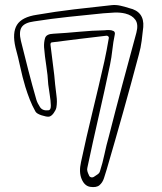

<svg xmlns="http://www.w3.org/2000/svg" viewBox="-20 -651 660 780"><path d="M413 -506Q353 -499 299.5 -492.5Q246 -486 192 -479Q185 -479 185 -470Q190 -425 195.5 -385.5Q201 -346 204 -308Q206 -286 209.5 -261.5Q213 -237 209 -214Q207 -204 198 -191.5Q189 -179 179 -177Q169 -176 149 -182.5Q129 -189 124 -198Q111 -221 101 -246.5Q91 -272 83 -298Q71 -338 62.5 -378Q54 -418 43 -458Q29 -518 49 -550Q69 -582 130 -591Q205 -604 281 -613Q357 -622 433 -630Q450 -632 468.5 -628Q487 -624 505 -618Q567 -604 562 -541Q559 -513 555.5 -485Q552 -457 544 -429Q513 -312 480 -194.5Q447 -77 413 39Q408 55 402.5 72.5Q397 90 384.5 101Q372 112 346 108Q323 104 311.5 76Q300 48 309 8Q331 -95 356 -197.5Q381 -300 404 -402Q409 -424 413 -446Q417 -468 422 -496Q423 -500 420 -503Q417 -506 413 -506ZM177 -203Q187 -204 186.5 -223Q186 -242 182 -266.5Q178 -291 176 -308Q174 -346 168 -384Q162 -422 159 -459Q158 -479 163 -496Q168 -513 197 -514Q250 -517 302 -522Q354 -527 406 -528Q412 -529 422.5 -529Q433 -529 441 -525Q449 -521 446 -509Q440 -481 436.5 -449Q433 -417 427 -388Q405 -283 381 -178.5Q357 -74 335 30Q333 37 335 44.5Q337 52 341 60Q343 67 349.5 69Q356 71 362 67Q370 62 377 57Q384 52 386 45Q397 11 404.5 -25Q412 -61 422 -96Q449 -202 477 -307Q505 -412 534 -518Q543 -552 530 -570.5Q517 -589 489 -596Q468 -601 445 -600Q422 -599 400 -597Q329 -590 258.5 -582.5Q188 -575 118 -564Q80 -559 68 -540.5Q56 -522 65 -485Q80 -424 95.5 -364Q111 -304 128 -245Q132 -232 142.5 -216Q153 -200 177 -203Z"/></svg>

Font: Shizuru
Style: Regular
Weight: 400
Version: Version 1.000